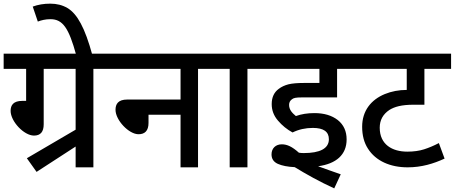

<svg xmlns="http://www.w3.org/2000/svg" viewBox="-20 -916 2489 1051"><path d="M394 -113.8V0H491.2V-539.1H591.8V-622.1H0V-539.1H123V-363.8H102.1C52.7 -363.8 38.1 -339.8 38.1 -309.1C38.1 -251.5 111.3 -173.8 166 -173.8C201.7 -173.8 219.2 -194.3 219.2 -235.8V-539.1H394V-206.1L127 -49.8L180.2 24.9Z M485.4 -615.2C465.3 -689 444.3 -746.6 422.4 -787.1C400.9 -827.6 376.5 -856 349.1 -872.1C321.8 -888.2 290.5 -896 255.4 -896C219.7 -896 188 -890.6 159.2 -879.9L187 -797.9C206.1 -805.2 228.5 -811 256.3 -811C324.2 -811 356.9 -761.2 397 -615.2Z M577.1 -539.1H968.3V-371.1H676.3C627 -371.1 612.3 -346.7 612.3 -314.9C612.3 -258.3 685.1 -181.2 738.3 -181.2C772.9 -181.2 793 -200.2 793 -243.2V-288.1H968.3V0H1064V-539.1H1165V-622.1H577.1Z M1435.5 -539.1V-622.1H1151.4V-539.1H1237.3V0H1334.5V-539.1Z M1692.4 -215.8C1751 -215.8 1780.3 -195.3 1780.3 -153.8C1780.3 -102.5 1730.5 -78.1 1642.6 -78.1C1634.3 -78.1 1625.5 -78.6 1616.2 -80.1C1579.1 -113.3 1551.8 -126 1522.5 -126C1489.3 -126 1466.3 -104.5 1466.3 -70.8C1466.3 -46.4 1478 -29.3 1501 -19C1523.9 -8.8 1554.7 -2.9 1593.3 -1C1656.2 37.6 1729.5 78.6 1809.6 115.2L1845.2 38.1C1802.7 22.9 1758.8 8.3 1721.2 -5.9C1820.3 -19.5 1877.4 -68.8 1877.4 -152.8C1877.4 -197.8 1861.3 -232.9 1829.1 -258.8C1796.4 -284.2 1753.9 -296.9 1701.2 -296.9C1663.6 -296.9 1629.4 -291.5 1599.6 -280.8C1580.6 -296.9 1562.5 -314 1562.5 -341.8C1562.5 -354.5 1567.4 -364.7 1577.6 -372.1C1586.9 -379.9 1598.6 -382.8 1634.3 -382.8H1825.2V-539.1H1933.6V-622.1H1420.4V-539.1H1728.5V-461.9H1644.5C1608.4 -461.9 1580.1 -459.5 1559.6 -454.6C1538.6 -449.2 1520.5 -440.9 1505.4 -429.2C1481.4 -411.6 1467.3 -384.8 1467.3 -346.2C1467.3 -312.5 1478.5 -282.7 1501.5 -255.9C1524.4 -229 1550.8 -207.5 1581.5 -190.9C1615.2 -207.5 1652.3 -215.8 1692.4 -215.8Z M2449.2 -622.1H1919.4V-539.1H2206.5V-423.8C2163.1 -423.8 2123 -416 2085.9 -400.9C2011.7 -370.1 1962.4 -310.1 1962.4 -222.2C1962.4 -174.8 1973.1 -134.3 1994.6 -101.6C2037.1 -35.2 2115.7 0 2211.4 0C2287.6 0 2353.5 -20 2413.6 -47.9L2382.3 -132.8C2354.5 -118.2 2327.1 -106.9 2301.3 -98.6C2275.4 -90.3 2244.6 -85.9 2209.5 -85.9C2127.4 -85.9 2058.6 -124.5 2058.6 -216.8C2058.6 -258.3 2076.2 -290.5 2111.3 -314C2139.2 -331.5 2177.7 -342.8 2244.6 -342.8H2303.2V-539.1H2449.2Z"/></svg>

Font: Noto Reveo Sans
Style: Regular
Weight: 500
Designer: Monotype Design Team
Foundry: Monotype Imaging Inc.
Version: Version 2.007